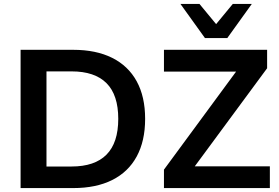

<svg xmlns="http://www.w3.org/2000/svg" viewBox="-20 -959 1425 979"><path d="M85 0V-705H353Q470 -705 552 -664Q634 -623 677 -544.5Q720 -466 720 -353Q720 -240 677 -161Q634 -82 552 -41Q470 0 353 0ZM217 -110H345Q463 -110 523 -170.5Q583 -231 583 -353Q583 -475 523 -535Q463 -595 345 -595H217ZM816 0V-94L1217 -639L1222 -594H816V-705H1342V-611L940 -66L935 -111H1356V0ZM1025 -765 900 -939H997L1082 -836L1167 -939H1264L1139 -765Z"/></svg>

Font: Nunito Sans 10pt
Style: Bold
Weight: 700
Designer: Vernon Adams
Foundry: Vernon Adams
Version: Version 3.101;gftools[0.9.27]